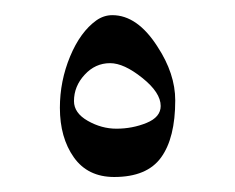

<svg xmlns="http://www.w3.org/2000/svg" viewBox="-20 -267 309 252"><path d="M129.9 -34.7Q95.2 -34.7 76.9 -60.5Q58.6 -86.4 58.6 -125.5Q58.6 -160.6 72 -192.9Q85.4 -225.1 106.4 -240.2Q116.2 -247.1 127.4 -247.1Q160.2 -247.1 186.5 -206.1Q210 -170.4 210 -135.3Q210 -85.9 191.4 -60.3Q172.9 -34.7 129.9 -34.7ZM132.8 -98.1Q153.8 -98.1 172.4 -105.7Q190.9 -113.3 190.9 -127.9Q190.9 -145.5 166.7 -164.8Q142.6 -184.1 124.5 -184.1Q105 -184.1 91.1 -168.9Q77.1 -153.8 77.1 -134.3Q77.1 -118.7 95.2 -108.4Q113.3 -98.1 132.8 -98.1Z"/></svg>

Font: Noon
Style: Regular
Weight: 400
Designer: Mohammad Saleh Souzanchi
Foundry: Farsi Font Store
Version: Version 0.09